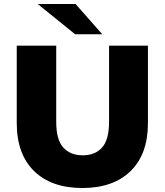

<svg xmlns="http://www.w3.org/2000/svg" viewBox="-20 -929 826 963"><path d="M393 14Q238 14 151 -71Q64 -156 64 -312V-700H262V-318Q262 -228 297.5 -189Q333 -150 395 -150Q457 -150 492 -189Q527 -228 527 -318V-700H722V-312Q722 -156 635 -71Q548 14 393 14ZM357 -757 169 -909H359L493 -757Z"/></svg>

Font: Montserrat Thin ExtraBold
Style: Regular
Weight: 800
Version: Version 9.000